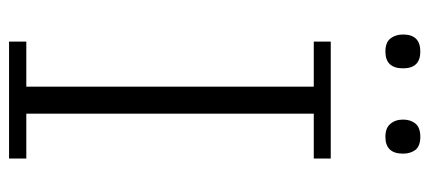

<svg xmlns="http://www.w3.org/2000/svg" viewBox="-282 -666 948 424"><g transform="rotate(90 192.0 -454.0)"><path d="M282.2 -831.1Q319.3 -831.1 319.3 -870.1Q319.3 -886.2 311 -897.5Q302.2 -908.2 282.2 -908.2Q261.7 -908.2 252.9 -897.5Q244.1 -886.7 244.1 -870.1Q244.1 -853 253.4 -842.3Q262.2 -831.1 282.2 -831.1ZM93.8 -831.1Q130.9 -831.1 130.9 -870.1Q130.9 -908.2 93.8 -908.2Q56.2 -908.2 56.2 -870.1Q56.2 -853.5 64.9 -842.3Q73.7 -831.1 93.8 -831.1ZM330.1 -710.4H71.8V-672.9H171.4V-38.1H71.8V0H330.1V-38.1H231V-672.9H330.1Z"/></g></svg>

Font: My Font
Style: ExtraLight
Weight: 500
Designer: Vernon Adams
Foundry: newtypography
Version: Version 0.001